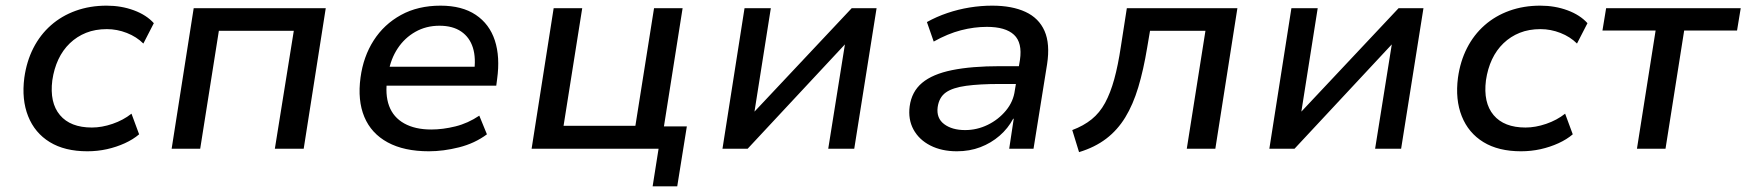

<svg xmlns="http://www.w3.org/2000/svg" viewBox="-20 -526 6176 679"><path d="M289 9Q209 9 156 -23.5Q103 -56 79.5 -115Q56 -174 66 -251Q74 -309 98 -356Q122 -403 160 -436.5Q198 -470 248 -488Q298 -506 357 -506Q409 -506 453.5 -489.5Q498 -473 524 -444L487 -372Q463 -396 428.5 -409.5Q394 -423 358 -423Q317 -423 284.5 -410Q252 -397 227 -373Q202 -349 186.5 -316Q171 -283 165 -242Q155 -163 192 -119Q229 -75 305 -75Q340 -75 378 -88Q416 -101 445 -124L472 -51Q451 -33 421.5 -19.5Q392 -6 358.5 1.5Q325 9 289 9Z M587 0 665 -497H1132L1054 0H952L1019 -417H754L688 0Z M1497 9Q1409 9 1351 -22.5Q1293 -54 1268.5 -112.5Q1244 -171 1255 -252Q1265 -326 1301.5 -383Q1338 -440 1398 -473Q1458 -506 1538 -506Q1614 -506 1662.5 -473.5Q1711 -441 1730 -383Q1749 -325 1738 -246L1735 -223H1327L1337 -290H1678L1656 -268Q1664 -320 1652.5 -357Q1641 -394 1611 -414.5Q1581 -435 1534 -435Q1487 -435 1449 -413.5Q1411 -392 1386.5 -355Q1362 -318 1354 -271L1350 -250Q1341 -192 1356 -151.5Q1371 -111 1409.5 -89.5Q1448 -68 1505 -68Q1546 -68 1590.5 -79Q1635 -90 1675 -117L1702 -51Q1659 -19 1603.5 -5Q1548 9 1497 9Z M2288 133 2309 0H1860L1938 -497H2039L1973 -81H2227L2293 -497H2394L2328 -79H2409L2375 133Z M2535 0 2613 -497H2706L2648 -130H2647L2992 -497H3080L3001 0H2909L2968 -369L2624 0Z M3364 9Q3310 9 3270 -11.5Q3230 -32 3210.5 -68Q3191 -104 3197 -150Q3204 -202 3241 -233Q3278 -264 3347 -278Q3416 -292 3517 -292H3599L3589 -229H3515Q3444 -229 3396.5 -222.5Q3349 -216 3325 -199Q3301 -182 3296 -147Q3291 -108 3319 -87Q3347 -66 3393 -66Q3435 -66 3473 -84.5Q3511 -103 3537.5 -135Q3564 -167 3569 -207L3587 -314Q3596 -375 3566 -403Q3536 -431 3470 -431Q3425 -431 3378.5 -419Q3332 -407 3282 -379L3258 -448Q3292 -467 3330.5 -480Q3369 -493 3409 -499.5Q3449 -506 3489 -506Q3559 -506 3606.5 -484Q3654 -462 3674 -416.5Q3694 -371 3683 -299L3635 0H3549L3565 -106H3563Q3545 -72 3515 -46Q3485 -20 3447 -5.5Q3409 9 3364 9Z M3796 12 3772 -66Q3812 -81 3840.5 -104Q3869 -127 3888 -162Q3907 -197 3920.5 -246Q3934 -295 3944 -362L3965 -497H4356L4278 0H4177L4243 -417H4047L4037 -358Q4024 -279 4005.5 -217.5Q3987 -156 3959.5 -111Q3932 -66 3892 -35.5Q3852 -5 3796 12Z M4469 0 4547 -497H4640L4582 -130H4581L4926 -497H5014L4935 0H4843L4902 -369L4558 0Z M5359 9Q5279 9 5226 -23.5Q5173 -56 5149.5 -115Q5126 -174 5136 -251Q5144 -309 5168 -356Q5192 -403 5230 -436.5Q5268 -470 5318 -488Q5368 -506 5427 -506Q5479 -506 5523.5 -489.5Q5568 -473 5594 -444L5557 -372Q5533 -396 5498.5 -409.5Q5464 -423 5428 -423Q5387 -423 5354.5 -410Q5322 -397 5297 -373Q5272 -349 5256.5 -316Q5241 -283 5235 -242Q5225 -163 5262 -119Q5299 -75 5375 -75Q5410 -75 5448 -88Q5486 -101 5515 -124L5542 -51Q5521 -33 5491.5 -19.5Q5462 -6 5428.5 1.5Q5395 9 5359 9Z M5769 0 5835 -418H5647L5660 -497H6136L6123 -418H5936L5870 0Z"/></svg>

Font: Nunito Sans 7pt Medium
Style: Italic
Weight: 500
Italic angle: -9°
Designer: Vernon Adams
Foundry: Vernon Adams
Version: Version 3.101;gftools[0.9.27]